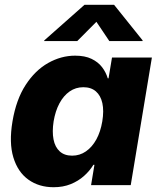

<svg xmlns="http://www.w3.org/2000/svg" viewBox="-20 -782 671 811"><path d="M206.5 8.8Q144.5 8.8 99.9 -23.2Q55.2 -55.2 36.4 -117.2Q17.6 -179.2 32.7 -269Q48.3 -361.8 88.4 -423.3Q128.4 -484.9 183.3 -515.9Q238.3 -546.9 297.4 -546.9Q338.9 -546.9 366.7 -533.4Q394.5 -520 411.1 -498.3Q427.7 -476.6 435.1 -451.2H438.5L453.1 -539.1H621.6L532.2 0H364.7L378.9 -85.9H374.5Q358.9 -60.1 334.7 -38.6Q310.5 -17.1 278.6 -4.2Q246.6 8.8 206.5 8.8ZM284.7 -124.5Q316.9 -124.5 343 -142.6Q369.1 -160.6 387 -193.1Q404.8 -225.6 412.1 -269.5Q419.4 -314 412.4 -346.2Q405.3 -378.4 385 -396Q364.7 -413.6 332 -413.6Q299.8 -413.6 274.2 -395.8Q248.5 -377.9 231.2 -345.7Q213.9 -313.5 206.5 -269.5Q199.7 -225.6 206.1 -193.1Q212.4 -160.6 232.2 -142.6Q252 -124.5 284.7 -124.5ZM306.2 -608.4H166.5L167 -611.3L336.9 -761.7H461.9L582.5 -611.3L582 -608.4H441.9L387.2 -689.9Z"/></svg>

Font: Inter 18pt ExtraBold
Style: Italic
Weight: 800
Italic angle: -9.3988°
Designer: Rasmus Andersson
Foundry: rsms
Version: Version 4.001;git-66647c0bb